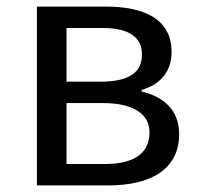

<svg xmlns="http://www.w3.org/2000/svg" viewBox="-20 -563 607 583"><path d="M92 0H309C435 0 524 -47 524 -156C524 -233 471 -271 410 -285V-290C466 -306 501 -345 501 -405C501 -504 420 -543 301 -543H92ZM182 -315V-478H291C375 -478 411 -448 411 -397C411 -346 376 -315 285 -315ZM182 -65V-250H293C386 -250 434 -216 434 -161C434 -100 390 -65 299 -65Z"/></svg>

Font: Noto Sans JP Regular
Style: Regular
Weight: 400
Designer: Ryoko NISHIZUKA (kana & ideographs); Paul D. Hunt (Latin, Greek & Cyrillic); Wenlong ZHANG (bopomofo); Sandoll Communica
Foundry: Adobe Systems Incorporated
Version: Version 1.004;PS 1.004;hotconv 1.0.82;makeotf.lib2.5.63406